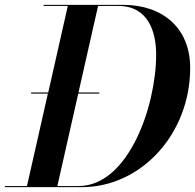

<svg xmlns="http://www.w3.org/2000/svg" viewBox="-42 -770 802 790"><path d="M295 0C538 0 740.5 -218 740.5 -491C740.5 -654 628 -750 465 -750H137.5V-745.5H237L156.5 -389.5H86V-385H155L69 -4.5H-22V0ZM366.5 -385V-389.5H281L361.5 -745.5H445C569 -745.5 600.5 -637.5 600.5 -545.5C600.5 -333.5 486.5 -4.5 281 -4.5H194L280 -385Z"/></svg>

Font: Bodoni* 36pt Medium
Style: Italic
Weight: 500
Italic angle: -13°
Version: Version 2.3